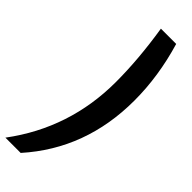

<svg xmlns="http://www.w3.org/2000/svg" viewBox="-399 -795 1004 1004"><g transform="rotate(45 103.0 -293.0)"><path d="M262 -418Q262 -58 35 196H-78Q125 -76 125 -418Q125 -587 94 -782H207Q262 -598 262 -418Z"/></g></svg>

Font: Creato Display ExtraBold
Style: Italic
Weight: 800
Italic angle: -10°
Version: Version 1.000